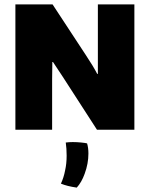

<svg xmlns="http://www.w3.org/2000/svg" viewBox="-20 -590 680 873"><path d="M217 -230V0H50V-570H219L370 -340Q404 -289 422 -254H425V-350V-570H591V0H421L266 -240L221 -308H218ZM311 56Q330 56 349.5 58Q369 60 376 62Q382 82 382 108Q382 154 365 200Q351 239 329 263Q286 257 257 245Q270 217 276 185Q283 154 283 118Q283 85 279 58Q295 56 311 56Z"/></svg>

Font: Lalezar
Style: Regular
Weight: 400
Designer: Borna Izadpanah
Foundry: Borna Izadpanah
Version: Version 1.004